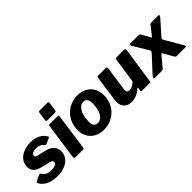

<svg xmlns="http://www.w3.org/2000/svg" viewBox="87 -1585 2438 2438"><g transform="rotate(-45 1306.0 -366.0)"><path d="M244 10C287 10 329 3 368 -11C446 -39 499 -98 499 -182C499 -253 453 -309 357 -330L251 -355C219 -363 211 -372 211 -389C211 -418 252 -435 300 -435C345 -435 379 -417 399 -393C408 -382 415 -377 421 -377C424 -377 427 -378 430 -379L505 -413C512 -416 515 -420 515 -426C515 -429 514 -433 511 -437C474 -497 404 -540 303 -540C166 -540 50 -470 50 -347C50 -275 95 -234 187 -213L286 -189C325 -180 339 -168 339 -151C339 -130 328 -117 307 -110C286 -103 263 -100 238 -100C171 -100 139 -123 118 -159C112 -168 106 -172 99 -172C95 -172 90 -170 83 -167L9 -132C2 -129 -2 -124 -2 -118C-2 -115 -1 -111 1 -106C34 -38 116 10 244 10Z M827 -725C827 -736 823 -742 816 -742H667C656 -742 650 -735 648 -721L632 -613C631 -611 631 -608 631 -603C631 -590 636 -584 646 -584H780C803 -584 808 -587 811 -606ZM796 -506C796 -508 796 -510 796 -512C796 -524 793 -530 785 -530H636C624 -530 620 -527 619 -514L550 -28C550 -27 550 -26 550 -24C550 -10 557 0 574 0H698C721 0 725 -2 728 -21Z M1077 10C1134 10 1187 -4 1234 -31C1328 -85 1385 -183 1385 -300C1385 -441 1291 -540 1142 -540C1087 -540 1036 -527 989 -500C895 -447 834 -347 834 -226C834 -85 930 10 1077 10ZM1080 -106C1033 -106 1010 -136 1010 -196C1010 -346 1068 -428 1140 -428C1187 -428 1210 -397 1210 -336C1210 -186 1154 -106 1080 -106Z M1572 10C1635 10 1690 -12 1743 -61C1748 -65 1752 -67 1754 -67C1757 -67 1758 -66 1758 -63V-61L1751 -15C1751 -14 1751 -13 1751 -12C1751 -4 1756 0 1767 0H1906C1918 0 1919 -2 1922 -15L1994 -501C1994 -503 1994 -505 1994 -507C1994 -519 1987 -530 1970 -530H1844C1823 -530 1818 -526 1815 -509L1765 -169C1730 -134 1695 -116 1662 -116C1631 -116 1616 -130 1616 -159C1616 -165 1616 -170 1617 -174L1664 -501C1664 -503 1665 -505 1665 -507C1665 -519 1658 -530 1643 -530H1514C1494 -530 1488 -525 1487 -508L1438 -160C1437 -147 1436 -136 1436 -128C1436 -44 1491 10 1572 10Z M2412 -272C2410 -276 2409 -280 2409 -283C2409 -290 2413 -297 2421 -306L2592 -499C2598 -508 2601 -514 2601 -519C2601 -526 2596 -530 2585 -530H2473C2452 -530 2445 -529 2436 -517L2345 -402C2339 -393 2335 -389 2333 -389C2331 -389 2329 -391 2328 -394L2265 -508C2258 -523 2246 -530 2230 -530H2088C2075 -530 2069 -525 2069 -516C2069 -512 2070 -508 2073 -503L2202 -287C2204 -283 2205 -279 2205 -275C2205 -270 2201 -262 2193 -253L2006 -50C1991 -33 1983 -20 1983 -11C1983 -4 1989 0 2002 0H2104C2127 0 2142 -2 2151 -13L2259 -143C2267 -152 2273 -159 2277 -159C2280 -159 2284 -156 2288 -149L2360 -22C2368 -7 2380 0 2396 0H2540C2556 0 2562 -2 2562 -9C2562 -13 2558 -21 2551 -34Z"/></g></svg>

Font: Libre Franklin ExtraBold
Style: Italic
Weight: 800
Italic angle: -8°
Designer: Pablo Impallari, Rodrigo Fuenzalida
Foundry: Impallari Type
Version: Version 1.002; ttfautohint (v1.5)